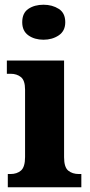

<svg xmlns="http://www.w3.org/2000/svg" viewBox="-20 -792 382 812"><path d="M164 -624Q126 -624 100 -642.5Q74 -661 74 -698Q74 -737 100 -754.5Q126 -772 164 -772Q201 -772 228.5 -754.5Q256 -737 256 -698Q256 -661 228.5 -642.5Q201 -624 164 -624ZM13 0V-56H24Q52 -56 69 -71Q86 -86 86 -128V-413Q86 -452 68.5 -466Q51 -480 25 -480H9V-536H251V-127Q251 -85 268.5 -70.5Q286 -56 314 -56H324V0Z"/></svg>

Font: Noto Serif SemiCondensed ExtraBold
Style: Regular
Weight: 800
Width: 4
Designer: Monotype Design Team
Foundry: Monotype Imaging Inc.
Version: Version 2.015